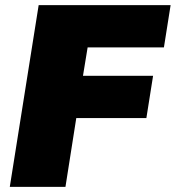

<svg xmlns="http://www.w3.org/2000/svg" viewBox="-20 -725 682 745"><path d="M18 0 130 -705H642L616 -541H320L302 -431H574L548 -267H276L234 0Z"/></svg>

Font: Winston Black
Style: Italic
Weight: 900
Italic angle: -9°
Designer: Original fonts by Vernon Adams / Changes by Cristiano Sobral
Foundry: VOriginal fonts by Vernon Adams / Changes by Cristiano Sobral
Version: Version 2.503;July 17, 2020;FontCreator 13.0.0.2655 64-bit